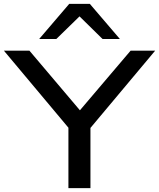

<svg xmlns="http://www.w3.org/2000/svg" viewBox="-23 -965 816 985"><path d="M328 0V-359L348 -286L-3 -705H128L388 -398H386L647 -705H773L422 -286L441 -359V0ZM178 -765 332 -945H438L592 -765H503L385 -881L266 -765Z"/></svg>

Font: Nunito Sans 7pt Expanded Medium
Style: Regular
Weight: 500
Width: 7
Designer: Vernon Adams
Foundry: Vernon Adams
Version: Version 3.101;gftools[0.9.27]